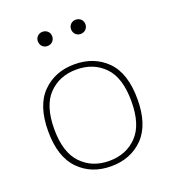

<svg xmlns="http://www.w3.org/2000/svg" viewBox="-126 -771 781 873"><g transform="rotate(-20 264.0 -335.0)"><path d="M264.2 -487.8C200.7 -487.8 148.9 -467.3 108.9 -426.8C68.4 -386.2 48.3 -324.2 48.3 -241.7C48.3 -159.2 68.4 -97.2 108.9 -56.2C148.9 -15.1 200.7 5.4 264.2 5.4C327.6 5.4 379.4 -15.1 419.9 -56.2C460 -97.2 480 -159.2 480 -241.7C480 -324.2 460 -386.2 419.9 -426.8C379.4 -467.3 327.6 -487.8 264.2 -487.8ZM264.2 -462.4C319.3 -462.4 364.3 -444.3 398.9 -408.7C433.6 -373 450.7 -317.4 450.7 -241.7C450.7 -166 433.6 -110.4 398.9 -74.7C364.3 -38.6 319.3 -20.5 264.2 -20.5C209 -20.5 164.6 -38.6 129.9 -74.7C95.2 -110.4 77.6 -166 77.6 -241.7C77.6 -317.4 95.2 -373 129.9 -408.7C164.6 -444.3 209 -462.4 264.2 -462.4ZM144 -642.1C144 -623 158.2 -607.4 178.2 -607.4C199.2 -607.4 213.4 -623 213.4 -642.1C213.4 -661.1 199.2 -676.3 178.2 -676.3C158.2 -676.3 144 -661.1 144 -642.1ZM304.7 -642.1C304.7 -623 318.8 -607.4 338.9 -607.4C359.9 -607.4 374 -623 374 -642.1C374 -661.1 359.9 -676.3 338.9 -676.3C318.8 -676.3 304.7 -661.1 304.7 -642.1Z"/></g></svg>

Font: Estedad Thin
Style: Regular
Weight: 100
Designer: Amin Abedi
Version: Version 7.3